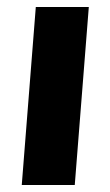

<svg xmlns="http://www.w3.org/2000/svg" viewBox="-20 -527 314 547"><path d="M42 0 82 -507H233L193 0Z"/></svg>

Font: Muli ExtraBold
Style: Italic
Weight: 800
Italic angle: -4.541°
Designer: Vernon Adams
Foundry: Vernon Adams
Version: Version 2.000